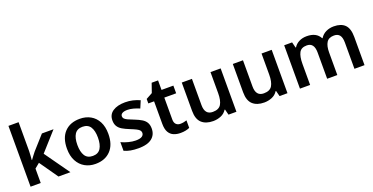

<svg xmlns="http://www.w3.org/2000/svg" viewBox="-27 -1502 4381 2255"><g transform="rotate(-20 2163.5 -375.0)"><path d="M205 -400Q205 -378 202.5 -346Q200 -314 198 -289H202Q212 -303 231.5 -329Q251 -355 264 -371L417 -542H562L355 -311L576 0H427L266 -230L205 -180V0H78V-760H205Z M1149 -272Q1149 -137 1079 -63.5Q1009 10 889 10Q815 10 757 -23Q699 -56 665.5 -119Q632 -182 632 -272Q632 -407 701.5 -479.5Q771 -552 892 -552Q967 -552 1025 -519.5Q1083 -487 1116 -424.5Q1149 -362 1149 -272ZM762 -272Q762 -186 792.5 -137.5Q823 -89 891 -89Q958 -89 988.5 -137.5Q1019 -186 1019 -272Q1019 -358 988.5 -405.5Q958 -453 890 -453Q823 -453 792.5 -405.5Q762 -358 762 -272Z M1649 -156Q1649 -78 1593 -34Q1537 10 1428 10Q1370 10 1327.5 2Q1285 -6 1248 -23V-131Q1287 -112 1336 -99.5Q1385 -87 1426 -87Q1480 -87 1504 -103Q1528 -119 1528 -146Q1528 -163 1517.5 -176.5Q1507 -190 1479.5 -204Q1452 -218 1402 -238Q1352 -258 1317.5 -278.5Q1283 -299 1265 -328.5Q1247 -358 1247 -402Q1247 -476 1305 -514Q1363 -552 1458 -552Q1509 -552 1553.5 -541.5Q1598 -531 1641 -512L1603 -422Q1566 -438 1527 -448.5Q1488 -459 1455 -459Q1412 -459 1390 -446Q1368 -433 1368 -410Q1368 -392 1379.5 -379.5Q1391 -367 1418.5 -354Q1446 -341 1496 -322Q1545 -303 1579.5 -282Q1614 -261 1631.5 -231Q1649 -201 1649 -156Z M1984 -92Q2006 -92 2027 -96Q2048 -100 2065 -106V-12Q2044 -2 2015 4Q1986 10 1951 10Q1904 10 1866.5 -5.5Q1829 -21 1806.5 -59Q1784 -97 1784 -166V-446H1712V-502L1792 -546L1832 -661H1912V-542H2060V-446H1912V-172Q1912 -132 1932 -112Q1952 -92 1984 -92Z M2651 -542V0H2552L2534 -70H2528Q2502 -28 2456 -9Q2410 10 2359 10Q2268 10 2216.5 -37Q2165 -84 2165 -188V-542H2292V-214Q2292 -93 2391 -93Q2467 -93 2495.5 -140.5Q2524 -188 2524 -278V-542Z M3289 -542V0H3190L3172 -70H3166Q3140 -28 3094 -9Q3048 10 2997 10Q2906 10 2854.5 -37Q2803 -84 2803 -188V-542H2930V-214Q2930 -93 3029 -93Q3105 -93 3133.5 -140.5Q3162 -188 3162 -278V-542Z M4066 -552Q4158 -552 4205 -505Q4252 -458 4252 -353V0H4126V-328Q4126 -391 4103 -420.5Q4080 -450 4033 -450Q3967 -450 3939.5 -406.5Q3912 -363 3912 -282V0H3785V-328Q3785 -450 3693 -450Q3623 -450 3597.5 -402Q3572 -354 3572 -264V0H3445V-542H3544L3562 -471H3567Q3591 -510 3633 -531Q3675 -552 3728 -552Q3849 -552 3893 -467H3898Q3925 -510 3969.5 -531Q4014 -552 4066 -552Z"/></g></svg>

Font: Noto Sans Meetei Mayek SemiBold
Style: Regular
Weight: 600
Designer: Monotype Design Team and Neelakash Kshetrimayum
Foundry: Monotype Imaging Inc.
Version: Version 2.002; ttfautohint (v1.8.4.7-5d5b)